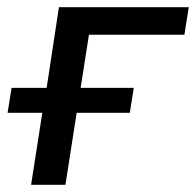

<svg xmlns="http://www.w3.org/2000/svg" viewBox="-20 -511 542 531"><path d="M66 0 97 -199H1L12 -268H109L143 -491H502L490 -415H226L203 -268H350L339 -199H192L161 0Z"/></svg>

Font: Nunito Sans 10pt Medium
Style: Italic
Weight: 500
Italic angle: -9°
Designer: Vernon Adams
Foundry: Vernon Adams
Version: Version 3.101;gftools[0.9.27]